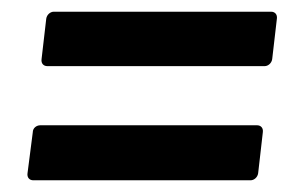

<svg xmlns="http://www.w3.org/2000/svg" viewBox="-20 -476 493 328"><path d="M61 -363H432C438 -363 444 -368 445 -375L453 -444C454 -451 450 -456 443 -456H72C66 -456 60 -451 59 -444L51 -375C50 -368 54 -363 61 -363ZM37 -168H408C414 -168 420 -173 421 -180L429 -250C430 -257 426 -262 419 -262H49C42 -262 36 -257 36 -250L27 -180C26 -173 30 -168 37 -168Z"/></svg>

Font: Barlow Semi Condensed SemiBold
Style: Italic
Weight: 600
Width: 4
Italic angle: -7°
Designer: Jeremy Tribby
Foundry: Tribby Type
Version: Version 1.422;hotconv 1.0.109;makeotfexe 2.5.65596